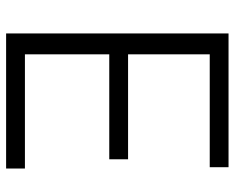

<svg xmlns="http://www.w3.org/2000/svg" viewBox="-90 -678 768 628"><g transform="rotate(90 294.0 -364.0)"><path d="M89.4 0V-727.5H526.9V-666H157.7V-398.9H501V-337.4H157.7V-61.5H531.2V0Z"/></g></svg>

Font: Inter 20pt Light
Style: Regular
Weight: 300
Version: Version 4.001;git-66647c0bb